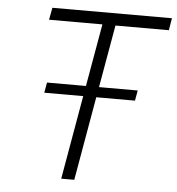

<svg xmlns="http://www.w3.org/2000/svg" viewBox="-53 -786 769 835"><g transform="rotate(5 332.0 -368.5)"><path d="M245 0 309 -366H139L147 -411H317L365 -684H132L142 -737H664L655 -684H422L374 -411H543L535 -366H366L302 0Z"/></g></svg>

Font: Tomorrow Light
Style: Italic
Weight: 300
Italic angle: -10°
Designer: Tony de Marco, Monica Rizzolli
Foundry: Just in Type
Version: Version 2.002